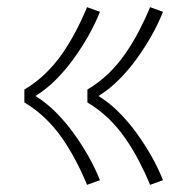

<svg xmlns="http://www.w3.org/2000/svg" viewBox="-20 -608 540 536"><path d="M399 -92Q385 -126 368 -158.5Q351 -191 330 -221.5Q309 -252 282.5 -277.5Q256 -303 224 -322V-358Q256 -377 282.5 -402.5Q309 -428 330 -458.5Q351 -489 368 -521.5Q385 -554 399 -588L435 -575Q421 -540 402.5 -507.5Q384 -475 362 -444.5Q340 -414 313.5 -387Q287 -360 255 -340Q287 -320 313.5 -293Q340 -266 362 -235.5Q384 -205 402.5 -172.5Q421 -140 435 -105ZM223 -92Q209 -126 192 -158.5Q175 -191 154 -221.5Q133 -252 106.5 -277.5Q80 -303 48 -322V-358Q80 -377 106.5 -402.5Q133 -428 154 -458.5Q175 -489 192 -521.5Q209 -554 223 -588L259 -575Q245 -540 226.5 -507.5Q208 -475 186 -444.5Q164 -414 137.5 -387Q111 -360 79 -340Q111 -320 137.5 -293Q164 -266 186 -235.5Q208 -205 226.5 -172.5Q245 -140 259 -105Z"/></svg>

Font: Iosevka Slab Extralight
Style: Regular
Weight: 200
Monospace: yes
Designer: Belleve Invis
Foundry: Belleve Invis
Version: Version 11.1.1; ttfautohint (v1.8.3)